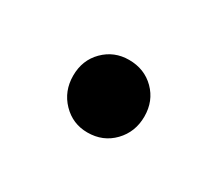

<svg xmlns="http://www.w3.org/2000/svg" viewBox="-41 -165 266 236"><g transform="rotate(30 92.5 -46.5)"><path d="M92 5Q71 5 56.5 -10Q42 -25 42 -47Q42 -69 56.5 -83.5Q71 -98 92 -98Q114 -98 128.5 -83.5Q143 -69 143 -47Q143 -25 128.5 -10Q114 5 92 5Z"/></g></svg>

Font: DM Sans 18pt Light
Style: Regular
Weight: 300
Designer: Colophon Foundry, Jonny Pinhorn
Foundry: Colophon Foundry
Version: Version 4.004;gftools[0.9.30]